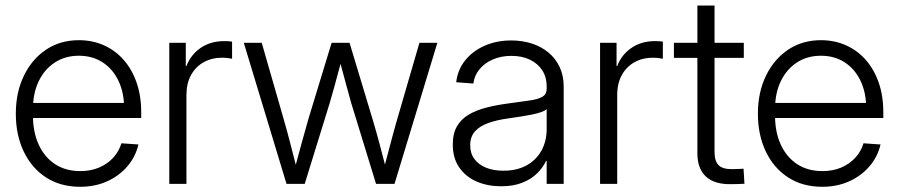

<svg xmlns="http://www.w3.org/2000/svg" viewBox="-20 -681 3328 711"><path d="M276.9 10.7Q203.6 10.7 150.1 -24.2Q96.7 -59.1 67.6 -120.4Q38.6 -181.6 38.6 -259.8Q38.6 -338.9 68.4 -400.4Q98.1 -461.9 150.6 -497.1Q203.1 -532.2 272 -532.2Q322.3 -532.2 364.5 -513.4Q406.7 -494.6 437.7 -459.5Q468.8 -424.3 485.8 -375.2Q502.9 -326.2 502.9 -265.6V-244.1H74.2V-299.8H466.8L439.5 -281.2Q439.5 -338.4 418.5 -382.1Q397.5 -425.8 359.9 -450.2Q322.3 -474.6 272 -474.6Q221.2 -474.6 182.9 -449.5Q144.5 -424.3 123.3 -380.1Q102.1 -335.9 102.1 -277.8V-252Q102.1 -191.9 123.3 -145.5Q144.5 -99.1 183.8 -73.2Q223.1 -47.4 277.3 -47.4Q315.9 -47.4 346.9 -60.5Q377.9 -73.7 399.2 -96.9Q420.4 -120.1 429.7 -150.4L492.7 -146Q481.9 -100.1 451.4 -64.7Q420.9 -29.3 376.2 -9.3Q331.5 10.7 276.9 10.7Z M606.9 0V-522.5H668V-436.5H670.4Q686.5 -478.5 723.1 -503.7Q759.8 -528.8 810.5 -528.8Q819.3 -528.8 826.7 -528.3Q834 -527.8 839.4 -526.9V-463.4Q835.4 -464.4 825.2 -465.8Q814.9 -467.3 801.3 -467.3Q764.6 -467.3 734.9 -450.9Q705.1 -434.6 687.7 -403.6Q670.4 -372.6 670.4 -328.6V0Z M1041 0 882.8 -522.5H949.2L1029.8 -242.2Q1043 -196.8 1055.4 -148.4Q1067.9 -100.1 1080.6 -50.3H1069.8Q1083 -99.6 1096.2 -148.2Q1109.4 -196.8 1122.6 -242.2L1208 -522.5H1274.4L1358.9 -242.2Q1372.6 -196.8 1385.5 -148.4Q1398.4 -100.1 1411.1 -50.3H1399.9Q1413.1 -99.6 1425.8 -148.2Q1438.5 -196.8 1451.7 -242.2L1533.2 -522.5H1599.6L1440.9 0H1372.6L1280.8 -298.8Q1272.9 -327.6 1264.6 -357.4Q1256.3 -387.2 1248.5 -417.2Q1240.7 -447.3 1232.4 -476.6H1250Q1241.7 -447.3 1233.6 -417.2Q1225.6 -387.2 1217.5 -357.4Q1209.5 -327.6 1200.7 -298.8L1108.4 0Z M1835.4 8.8Q1786.1 8.8 1745.6 -8.5Q1705.1 -25.9 1680.9 -60.5Q1656.7 -95.2 1656.7 -146Q1656.7 -186.5 1672.1 -213.1Q1687.5 -239.7 1715.3 -256.3Q1743.2 -272.9 1781.5 -282.7Q1819.8 -292.5 1865.2 -298.3Q1913.1 -304.7 1943.8 -309.3Q1974.6 -314 1989.5 -323.2Q2004.4 -332.5 2004.4 -352.5V-361.8Q2004.4 -395 1988.3 -420.2Q1972.2 -445.3 1942.9 -459.7Q1913.6 -474.1 1874 -474.1Q1835 -474.1 1804.2 -460.4Q1773.4 -446.8 1754.9 -423.6Q1736.3 -400.4 1732.9 -371.6L1669.4 -376.5Q1674.8 -422.9 1702.6 -457.5Q1730.5 -492.2 1774.7 -511.7Q1818.8 -531.2 1873.5 -531.2Q1914.1 -531.2 1949.5 -519.8Q1984.9 -508.3 2011.2 -486.3Q2037.6 -464.4 2052.5 -432.6Q2067.4 -400.9 2067.4 -360.4V0H2004.4V-85H2002Q1990.7 -60.5 1969 -39.1Q1947.3 -17.6 1914.1 -4.4Q1880.9 8.8 1835.4 8.8ZM1843.8 -48.8Q1894.5 -48.8 1930.4 -68.8Q1966.3 -88.9 1985.4 -123.8Q2004.4 -158.7 2004.4 -203.1V-276.9Q1997.6 -270.5 1983.4 -265.6Q1969.2 -260.7 1950.2 -256.8Q1931.2 -252.9 1908.9 -249.5Q1886.7 -246.1 1863.3 -242.7Q1819.8 -236.8 1787.8 -225.3Q1755.9 -213.9 1738.5 -194.1Q1721.2 -174.3 1721.2 -143.1Q1721.2 -112.8 1737.1 -91.8Q1752.9 -70.8 1780.5 -59.8Q1808.1 -48.8 1843.8 -48.8Z M2202.1 0V-522.5H2263.2V-436.5H2265.6Q2281.7 -478.5 2318.4 -503.7Q2355 -528.8 2405.8 -528.8Q2414.6 -528.8 2421.9 -528.3Q2429.2 -527.8 2434.6 -526.9V-463.4Q2430.7 -464.4 2420.4 -465.8Q2410.2 -467.3 2396.5 -467.3Q2359.9 -467.3 2330.1 -450.9Q2300.3 -434.6 2283 -403.6Q2265.6 -372.6 2265.6 -328.6V0Z M2734.4 -522.5V-466.8H2475.6V-522.5ZM2562.5 -660.6H2626V-118.7Q2626 -84.5 2641.1 -69.3Q2656.2 -54.2 2690.9 -54.7Q2700.7 -54.7 2712.2 -55.2Q2723.6 -55.7 2733.4 -56.2L2736.8 -0.5Q2725.1 0 2711.9 0.5Q2698.7 1 2687 1Q2625.5 2 2594 -27.3Q2562.5 -56.6 2562.5 -113.3Z M3024.9 10.7Q2951.7 10.7 2898.2 -24.2Q2844.7 -59.1 2815.7 -120.4Q2786.6 -181.6 2786.6 -259.8Q2786.6 -338.9 2816.4 -400.4Q2846.2 -461.9 2898.7 -497.1Q2951.2 -532.2 3020 -532.2Q3070.3 -532.2 3112.5 -513.4Q3154.8 -494.6 3185.8 -459.5Q3216.8 -424.3 3233.9 -375.2Q3251 -326.2 3251 -265.6V-244.1H2822.3V-299.8H3214.8L3187.5 -281.2Q3187.5 -338.4 3166.5 -382.1Q3145.5 -425.8 3107.9 -450.2Q3070.3 -474.6 3020 -474.6Q2969.2 -474.6 2930.9 -449.5Q2892.6 -424.3 2871.3 -380.1Q2850.1 -335.9 2850.1 -277.8V-252Q2850.1 -191.9 2871.3 -145.5Q2892.6 -99.1 2931.9 -73.2Q2971.2 -47.4 3025.4 -47.4Q3064 -47.4 3095 -60.5Q3126 -73.7 3147.2 -96.9Q3168.5 -120.1 3177.7 -150.4L3240.7 -146Q3230 -100.1 3199.5 -64.7Q3168.9 -29.3 3124.3 -9.3Q3079.6 10.7 3024.9 10.7Z"/></svg>

Font: Inter 28pt Light
Style: Regular
Weight: 300
Designer: Rasmus Andersson
Foundry: rsms
Version: Version 4.001;git-66647c0bb